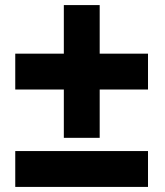

<svg xmlns="http://www.w3.org/2000/svg" viewBox="-20 -750 650 755"><path d="M562 -539V-398H372V-208H231V-398H40V-539H231V-730H372V-539ZM40 -156H562V-15H40Z"/></svg>

Font: Morrison Black
Style: Regular
Weight: 900
Designer: Pablo Impallari, Rodrigo Fuenzalida (Modified by Dan O. Williams)
Version: Version 0.03;June 6, 2019;FontCreator 11.5.0.2425 64-bit; tt